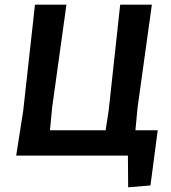

<svg xmlns="http://www.w3.org/2000/svg" viewBox="-20 -663 729 818"><path d="M49 0 79 -192 129 -643H263L202 -204L193 -108H430L443 -192L492 -643H627L566 -204L557 -108H652L621 127L526 135L525 0Z"/></svg>

Font: Alegreya Sans SC
Style: Bold Italic
Weight: 700
Italic angle: -7°
Designer: Juan Pablo del Peral
Foundry: Huerta Tipografica
Version: Version 2.007